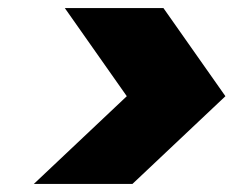

<svg xmlns="http://www.w3.org/2000/svg" viewBox="-20 -584 580 477"><path d="M141 -564H386L540 -345L309 -127H64L295 -345Z"/></svg>

Font: Fz Poppins ExtBd
Style: Italic
Weight: 800
Italic angle: -10°
Designer: Ninad Kale (Devanagari), Jonny Pinhorn (Latin)
Foundry: Indian Type Foundry
Version: Vit hóa bi Vntype.Com & FontZin.Com